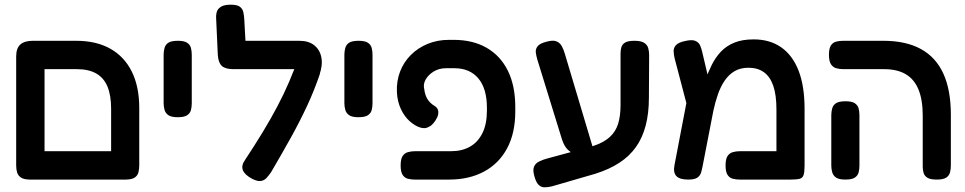

<svg xmlns="http://www.w3.org/2000/svg" viewBox="-20 -757 4115 819"><path d="M110 9Q82 9 69.5 0.5Q57 -8 53 -21.5Q49 -35 49 -51V-516Q49 -551 66.5 -567Q84 -583 120 -583H305Q391 -583 451 -549Q511 -515 542.5 -451Q574 -387 574 -296V-52Q574 -36 570.5 -22Q567 -8 554.5 0.5Q542 9 515 9Q488 9 475 1.5Q462 -6 458 -18.5Q454 -31 454 -45V-293Q454 -350 438.5 -387.5Q423 -425 390.5 -443.5Q358 -462 308 -462H170V-52Q170 -35 166.5 -21.5Q163 -8 150.5 0.5Q138 9 110 9ZM105 9 106 -112H518L519 9Z M738 -257Q711 -257 698.5 -265.5Q686 -274 682 -288Q678 -302 678 -317V-524Q678 -539 682 -553Q686 -567 698.5 -575Q711 -583 739 -583Q766 -583 778.5 -574.5Q791 -566 794.5 -552.5Q798 -539 798 -523V-316Q798 -301 794.5 -287.5Q791 -274 778.5 -265.5Q766 -257 738 -257Z M1056 6Q1024 -11 1016 -31Q1008 -51 1026 -76Q1067 -138 1101 -194Q1135 -250 1163 -303Q1191 -356 1213.5 -408.5Q1236 -461 1255 -515L1345 -443Q1321 -372 1290 -305.5Q1259 -239 1221 -170.5Q1183 -102 1136 -22Q1127 -9 1117 2Q1107 13 1092.5 15Q1078 17 1056 6ZM1342 -436 1262 -462H976Q941 -462 926 -476Q911 -490 909 -524L902 -678Q901 -694 905 -707Q909 -720 923 -728.5Q937 -737 965 -737Q992 -737 1003.5 -728Q1015 -719 1018 -705Q1021 -691 1022 -675L1027 -583H1257Q1297 -583 1321 -563.5Q1345 -544 1351 -511Q1357 -478 1342 -436Z M1509 -257Q1482 -257 1469.5 -265.5Q1457 -274 1453 -288Q1449 -302 1449 -317V-524Q1449 -539 1453 -553Q1457 -567 1469.5 -575Q1482 -583 1510 -583Q1537 -583 1549.5 -574.5Q1562 -566 1565.5 -552.5Q1569 -539 1569 -523V-316Q1569 -301 1565.5 -287.5Q1562 -274 1549.5 -265.5Q1537 -257 1509 -257Z M1749 9Q1734 9 1720 5.5Q1706 2 1697.5 -11Q1689 -24 1689 -51Q1689 -79 1697.5 -91.5Q1706 -104 1720 -108Q1734 -112 1750 -112H1904Q1951 -112 1985 -131.5Q2019 -151 2038 -189.5Q2057 -228 2057 -285V-297Q2057 -379 2020.5 -422.5Q1984 -466 1918 -466H1882Q1853 -466 1830 -452Q1807 -438 1795.5 -417.5Q1784 -397 1790 -375Q1793 -351 1803.5 -334Q1814 -317 1834 -305Q1848 -296 1849.5 -282.5Q1851 -269 1844.5 -255.5Q1838 -242 1828.5 -231Q1819 -220 1811 -217Q1795 -206 1772.5 -213Q1750 -220 1727.5 -240Q1705 -260 1690 -292Q1675 -324 1673 -364Q1671 -411 1686.5 -451.5Q1702 -492 1732.5 -522.5Q1763 -553 1804.5 -570Q1846 -587 1895 -587H1915Q1997 -587 2056 -553Q2115 -519 2146.5 -455Q2178 -391 2178 -300V-282Q2178 -189 2143 -124Q2108 -59 2044.5 -25Q1981 9 1896 9Z M2334 38Q2317 42 2302.5 42Q2288 42 2277 31Q2266 20 2259 -7Q2252 -32 2258 -46Q2264 -60 2278.5 -67.5Q2293 -75 2311 -80L2510 -134Q2555 -149 2580.5 -172Q2606 -195 2616.5 -228.5Q2627 -262 2627 -308V-528Q2627 -543 2630.5 -555.5Q2634 -568 2646.5 -575.5Q2659 -583 2686 -583Q2714 -583 2727.5 -574.5Q2741 -566 2745 -552Q2749 -538 2749 -522L2748 -341Q2748 -273 2734 -220.5Q2720 -168 2692.5 -129.5Q2665 -91 2622.5 -63Q2580 -35 2520 -16ZM2436 -94Q2419 -103 2403 -117.5Q2387 -132 2377 -163L2272 -503Q2267 -520 2265.5 -534Q2264 -548 2273.5 -560Q2283 -572 2311 -579Q2339 -587 2354 -580.5Q2369 -574 2376.5 -560Q2384 -546 2389 -529L2512 -117Z M3412 -292V-51Q3412 -24 3408 -11Q3404 2 3391.5 5.5Q3379 9 3352 9H3135Q3120 9 3106 5.5Q3092 2 3083.5 -11Q3075 -24 3075 -51Q3075 -79 3083.5 -91.5Q3092 -104 3106 -108Q3120 -112 3136 -112H3292V-289Q3292 -352 3278.5 -391Q3265 -430 3238.5 -449Q3212 -468 3173 -468Q3138 -468 3113.5 -453.5Q3089 -439 3071.5 -413.5Q3054 -388 3042.5 -355Q3031 -322 3023 -285L2978 -53Q2975 -37 2971 -22.5Q2967 -8 2955 0.5Q2943 9 2916 9Q2879 9 2865 -6Q2851 -21 2857 -52L2919 -376L2962 -337Q2975 -375 2987.5 -411.5Q3000 -448 3016 -480Q3032 -512 3055 -536.5Q3078 -561 3112 -575Q3146 -589 3195 -589Q3264 -589 3312.5 -555Q3361 -521 3386.5 -455.5Q3412 -390 3412 -292ZM2926 -248 2858 -507Q2854 -523 2853.5 -538Q2853 -553 2863.5 -564.5Q2874 -576 2902 -582Q2932 -589 2946.5 -582.5Q2961 -576 2966.5 -563Q2972 -550 2975 -537L3020 -346Z M3976 9Q3949 9 3936.5 1.5Q3924 -6 3920 -18.5Q3916 -31 3916 -45V-264Q3916 -331 3898 -375Q3880 -419 3843.5 -440.5Q3807 -462 3751 -462H3578Q3561 -462 3547 -466Q3533 -470 3524.5 -483Q3516 -496 3516 -523Q3516 -551 3524.5 -563.5Q3533 -576 3547 -579.5Q3561 -583 3577 -583H3748Q3844 -583 3908 -548Q3972 -513 4004 -443Q4036 -373 4036 -267V-52Q4036 -36 4032.5 -22Q4029 -8 4016.5 0.5Q4004 9 3976 9ZM3586 9Q3559 9 3546.5 0.5Q3534 -8 3530 -22Q3526 -36 3526 -51V-266Q3526 -281 3530 -295Q3534 -309 3546.5 -317Q3559 -325 3587 -325Q3614 -325 3626.5 -316.5Q3639 -308 3642.5 -294.5Q3646 -281 3646 -265V-50Q3646 -35 3642.5 -21.5Q3639 -8 3626.5 0.5Q3614 9 3586 9Z"/></svg>

Font: Fredoka Light Medium
Style: Regular
Weight: 500
Version: Version 2.001